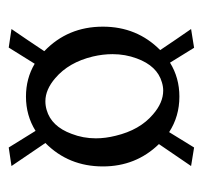

<svg xmlns="http://www.w3.org/2000/svg" viewBox="-32 -424 465 440"><g transform="rotate(-90 200.0 -203.5)"><path d="M311 9.3 276.9 -45.9Q242.2 -24.4 199.2 -24.4Q153.8 -24.4 117.7 -47.9L82.5 9.3L40 2.4L90.3 -71.3Q39.1 -124 39.1 -199.7Q39.1 -278.3 92.8 -331.5L40 -409.2L82.5 -415.5L120.6 -354Q155.8 -376 199.2 -376Q240.7 -376 274.4 -356L311.5 -415.5L354 -409.2Q328.1 -371.6 303.2 -334Q359.4 -280.3 359.4 -199.7Q359.4 -121.6 305.7 -68.4Q329.6 -32.7 354 2.4ZM212.9 -61.5Q222.2 -61.5 231.9 -64.5Q269.5 -75.2 286.6 -122.1Q296.4 -148.4 296.4 -177.7Q296.4 -199.7 291 -222.7Q277.8 -277.8 241.7 -308.6Q215.3 -331.5 188.5 -331.5Q178.2 -331.5 168.5 -328.6Q130.9 -317.9 113.8 -271.5Q103.5 -245.1 103.5 -215.8Q103.5 -193.8 109.4 -170.4Q122.6 -115.2 158.2 -85Q185.1 -61.5 212.9 -61.5Z"/></g></svg>

Font: Quaaykop
Style: Regular
Weight: 400
Designer: Tup Wanders
Foundry: Free font, DO NOT SELL
Version: Version 1.00;July 31, 2023;FontCreator 11.5.0.2430 64-bit